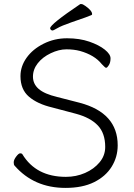

<svg xmlns="http://www.w3.org/2000/svg" viewBox="-20 -900 657 938"><path d="M372 -880Q374 -880 379 -880Q384 -880 397 -871Q430 -848 430 -831Q430 -827 426 -826Q417 -821 329 -791Q280 -774 260.5 -762.5Q241 -751 236.5 -751Q232 -751 228.5 -754.5Q225 -758 225 -762Q225 -781 372 -880ZM494 -182Q494 -249 458 -287Q422 -325 352 -344L235 -375Q163 -392 121.5 -427.5Q80 -463 80 -528Q80 -576 110 -618Q140 -660 193 -686.5Q246 -713 307.5 -713Q369 -713 416.5 -696.5Q464 -680 492 -657.5Q520 -635 520 -615Q520 -595 512 -582Q504 -569 499 -569Q494 -569 489 -575L477 -587Q442 -631 371 -651Q341 -659 304.5 -659Q268 -659 228 -640Q188 -621 164.5 -591Q141 -561 141 -525.5Q141 -490 169 -465.5Q197 -441 260 -426L369 -398Q555 -349 555 -190Q555 -133 525.5 -85.5Q496 -38 439.5 -10Q383 18 300 18Q146 18 51 -91Q47 -95 47 -107Q47 -119 59 -135Q71 -151 78.5 -151Q86 -151 89 -147Q156 -36 302 -36Q352 -36 395.5 -55Q439 -74 466.5 -107Q494 -140 494 -182Z"/></svg>

Font: Moon Stars Kai T Light
Style: Regular
Weight: 300
Designer: GuiWonder
Version: Version 1.101